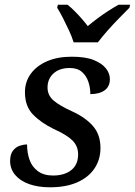

<svg xmlns="http://www.w3.org/2000/svg" viewBox="-20 -786 573 816"><path d="M193 10Q142 10 104 -3.5Q66 -17 44.5 -42.5Q23 -68 23 -102Q23 -130 35 -145.5Q47 -161 63.5 -166.5Q80 -172 95 -172Q95 -137 105.5 -107Q116 -77 141 -58.5Q166 -40 206 -40Q238 -40 262 -50.5Q286 -61 299 -80.5Q312 -100 312 -130Q312 -165 288 -189Q264 -213 208 -238Q153 -265 119.5 -300Q86 -335 86 -394Q86 -438 110.5 -472Q135 -506 179.5 -525.5Q224 -545 285 -545Q343 -545 378 -531Q413 -517 430 -495.5Q447 -474 447 -450Q447 -418 424.5 -402Q402 -386 364 -386Q364 -413 355.5 -438.5Q347 -464 328 -480.5Q309 -497 276 -497Q233 -497 207.5 -474Q182 -451 182 -414Q182 -381 207.5 -359Q233 -337 286 -313Q343 -287 375 -250.5Q407 -214 407 -157Q407 -108 381.5 -70Q356 -32 308 -11Q260 10 193 10ZM293 -606Q286 -629 273.5 -656Q261 -683 248 -708.5Q235 -734 223 -753L226 -766H267Q282 -754 297 -739Q312 -724 326.5 -707.5Q341 -691 353 -675Q372 -691 394 -707.5Q416 -724 440 -739.5Q464 -755 484 -766H533L530 -753Q511 -734 486.5 -709Q462 -684 438.5 -657.5Q415 -631 396 -606Z"/></svg>

Font: ET Text
Style: Italic
Weight: 470
Italic angle: -12°
Designer: Monotype Design Team
Foundry: Monotype Imaging Inc.
Version: Version 2.009